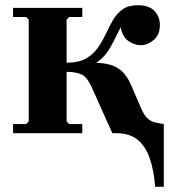

<svg xmlns="http://www.w3.org/2000/svg" viewBox="-20 -510 647 735"><path d="M427 -35H607V205H574Q569 140 552.5 94Q536 48 505.5 24Q475 0 427 0ZM235 -45 245 -35H295V0H30V-35H80L90 -45V-435L80 -445H30V-480H295V-445H245L235 -435ZM410 0 332 -174Q313 -217 290 -226Q267 -235 235 -235V-270H335Q371 -270 398.5 -263Q426 -256 446.5 -237.5Q467 -219 482 -184L524 -87Q534 -66 546 -55.5Q558 -45 573 -41.5Q588 -38 607 -35V0ZM507 -490Q551 -490 571.5 -468Q592 -446 592 -414Q592 -377 568.5 -357Q545 -337 519 -337Q494 -337 471 -353.5Q448 -370 442 -406Q429 -381 418 -358Q407 -335 393.5 -314.5Q380 -294 360.5 -278.5Q341 -263 310.5 -254.5Q280 -246 235 -246V-270Q281 -270 309 -286Q337 -302 354.5 -327Q372 -352 385 -380Q398 -408 412.5 -433Q427 -458 449 -474Q471 -490 507 -490Z"/></svg>

Font: Brygada 1918
Style: Bold
Weight: 700
Designer: Mateusz Machalski | Borys Kosmynka | Przemek Hoffer
Foundry: NIEPODLEGLA 2018
Version: Version 3.006